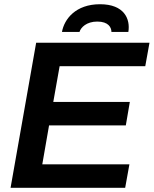

<svg xmlns="http://www.w3.org/2000/svg" viewBox="-20 -888 727 908"><path d="M273 -737H356C362 -758 389 -786 440 -786C493 -786 507 -758 507 -737H587C597 -798 568 -868 453 -868C338 -868 284 -798 273 -737ZM30 0H572L592 -111H180L212 -295H575L594 -406H232L262 -575H667L687 -686H151Z"/></svg>

Font: Archivo SemiBold
Style: Italic
Weight: 600
Italic angle: -10°
Designer: Hector Gatti
Foundry: Omnibus-Type
Version: Version 2.001